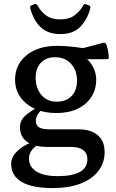

<svg xmlns="http://www.w3.org/2000/svg" viewBox="-20 -736 591 980"><path d="M249 224Q144 224 90.5 192.5Q37 161 37 99Q37 76 51.5 55Q66 34 91 16.5Q116 -1 147 -11L177 1Q153 15 140.5 33Q128 51 128 73Q128 116 166 139.5Q204 163 274 163Q426 163 426 77Q426 46 404.5 30Q383 14 344 14H223Q155 14 118.5 -12Q82 -38 82 -86Q82 -107 91 -123.5Q100 -140 122.5 -157Q145 -174 184 -195L215 -191Q189 -176 176 -157Q163 -138 163 -119Q163 -96 179.5 -86Q196 -76 230 -76H378Q444 -76 479 -46Q514 -16 514 40Q514 96 481.5 137.5Q449 179 390 201.5Q331 224 249 224ZM269 -217Q318 -217 345.5 -246Q373 -275 373 -326Q373 -378 342 -411Q311 -444 261 -444Q216 -444 189 -416Q162 -388 162 -340Q162 -285 191.5 -251Q221 -217 269 -217ZM356 -478Q410 -456 440.5 -416.5Q471 -377 471 -329Q471 -279 446 -240.5Q421 -202 375.5 -180.5Q330 -159 268 -159Q205 -159 157.5 -181Q110 -203 83.5 -241Q57 -279 57 -330Q57 -381 84 -420Q111 -459 159 -480.5Q207 -502 270 -502Q316 -502 362 -496Q408 -490 460 -483L392 -487L508 -518Q517 -519 522 -511Q527 -497 531 -478.5Q535 -460 535 -443Q536 -434 526 -434H356ZM287 -562Q242 -562 211 -580Q180 -598 161.5 -629Q143 -660 134 -696Q132 -704 141 -709L157 -715Q166 -718 170 -710Q187 -679 214.5 -658Q242 -637 287 -637Q333 -637 361 -658Q389 -679 406 -710Q410 -718 419 -714L435 -708Q443 -706 441 -695Q428 -640 391.5 -601Q355 -562 287 -562Z"/></svg>

Font: Hahmlet Medium
Style: Regular
Weight: 500
Version: Version 1.002